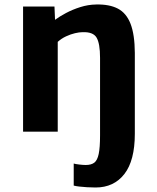

<svg xmlns="http://www.w3.org/2000/svg" viewBox="-20 -585 696 853"><path d="M82.5 0V-556H222L224.5 -497Q244 -511.5 273 -527Q302 -542.5 336.8 -553.5Q371.5 -564.5 407 -565Q465.5 -566.5 503.5 -546.8Q541.5 -527 560 -479.2Q578.5 -431.5 579 -350V9Q579 128.5 532.5 188.2Q486 248 404.5 248Q385.5 248 366.5 246.8Q347.5 245.5 332 243.8Q316.5 242 307.5 239.5V141.5Q315 144 332.5 146Q350 148 361 148Q385 148 398.8 137.8Q412.5 127.5 418.5 99Q424.5 70.5 424.5 17V-328Q424.5 -392 409 -418Q393.5 -444 346 -442Q332.5 -442 313.2 -437.5Q294 -433 273.5 -423.5Q253 -414 236.5 -399V0Z"/></svg>

Font: Koeln Type Sans
Style: Bold
Weight: 700
Designer: Eben Sorkin
Foundry: Eben Sorkin
Version: Version 2.001